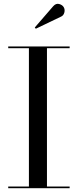

<svg xmlns="http://www.w3.org/2000/svg" viewBox="-20 -996 412 1016"><path d="M304 -908.5 169.5 -844 164 -850.5 261.5 -963Q276 -979.5 293.2 -974.8Q310.5 -970 317.5 -957.5Q324.5 -945 320.5 -929.8Q316.5 -914.5 304 -908.5ZM23.5 -9H133V-741H23.5V-750H348.5V-741H228.5V-9H348.5V0H23.5Z"/></svg>

Font: Bodoni* 24pt
Style: Regular
Weight: 400
Version: Version 2.3